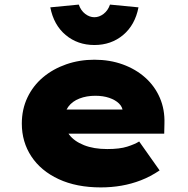

<svg xmlns="http://www.w3.org/2000/svg" viewBox="-20 -806 819 836"><path d="M419 10Q313 10 235.5 -26Q158 -62 116.5 -125Q75 -188 75 -268Q75 -330 99.5 -381.5Q124 -433 167.5 -469.5Q211 -506 268.5 -526Q326 -546 391 -546Q458 -546 514.5 -525.5Q571 -505 612.5 -468Q654 -431 676 -380Q698 -329 696 -268L695 -224H198L175 -329H534L515 -301V-319Q514 -340 498 -355.5Q482 -371 455.5 -380Q429 -389 395 -389Q357 -389 326 -377Q295 -365 277.5 -341.5Q260 -318 260 -284Q260 -248 281.5 -219.5Q303 -191 345.5 -174Q388 -157 447 -157Q501 -157 534 -167.5Q567 -178 586 -190L675 -64Q635 -37 593.5 -21Q552 -5 508.5 2.5Q465 10 419 10ZM391 -610Q318 -610 266 -653.5Q214 -697 199 -774L323 -786Q332 -760 351 -745.5Q370 -731 391 -731Q412 -731 431 -745.5Q450 -760 459 -786L583 -774Q568 -697 516 -653.5Q464 -610 391 -610Z"/></svg>

Font: Lexend Giga Black
Style: Regular
Weight: 900
Designer: Bonnie Shaver-Troup, Thomas Jockin
Foundry: Lexend
Version: Version 1.007